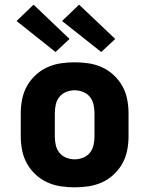

<svg xmlns="http://www.w3.org/2000/svg" viewBox="-20 -795 640 823"><path d="M300 8Q270 8 240 3.5Q210 -1 182.5 -13.5Q155 -26 132.5 -47Q110 -68 95.5 -94Q81 -120 75 -150Q69 -180 69 -210V-310Q69 -340 75 -370Q81 -400 95.5 -426Q110 -452 132.5 -473Q155 -494 182.5 -506.5Q210 -519 240 -523.5Q270 -528 300 -528Q330 -528 360 -523.5Q390 -519 417.5 -506.5Q445 -494 467.5 -473Q490 -452 504.5 -426Q519 -400 525 -370Q531 -340 531 -310V-210Q531 -180 525 -150Q519 -120 504.5 -94Q490 -68 467.5 -47Q445 -26 417.5 -13.5Q390 -1 360 3.5Q330 8 300 8ZM300 -112Q318 -112 336 -119Q354 -126 365.5 -140.5Q377 -155 381 -173.5Q385 -192 385 -210V-310Q385 -328 381 -346.5Q377 -365 365.5 -379.5Q354 -394 336 -401Q318 -408 300 -408Q282 -408 264 -401Q246 -394 234.5 -379.5Q223 -365 219 -346.5Q215 -328 215 -310V-210Q215 -192 219 -173.5Q223 -155 234.5 -140.5Q246 -126 264 -119Q282 -112 300 -112ZM414 -572 246 -705 319 -775 474 -628ZM218 -572 51 -705 124 -775 278 -628Z"/></svg>

Font: Iosevka Aile Heavy
Style: Regular
Weight: 900
Designer: Belleve Invis
Foundry: Belleve Invis
Version: Version 31.1.0; ttfautohint (v1.8.4)